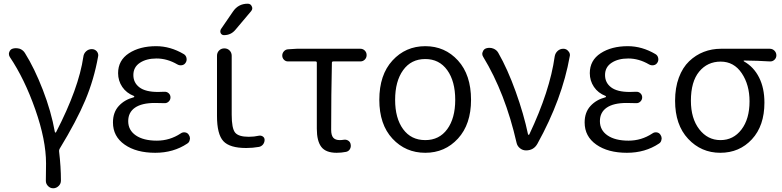

<svg xmlns="http://www.w3.org/2000/svg" viewBox="-20 -799 4157 1020"><path d="M303.7 160.2Q303.7 176.8 292 188.5Q279.3 201.2 262.7 201.2Q246.1 201.2 234.4 188.5Q223.6 176.8 223.6 162.1Q223.6 160.2 223.6 159.2Q224.6 132.8 224.6 69.3Q224.6 -54.7 167.5 -217.3Q110.4 -379.9 32.2 -496.1Q27.3 -503.9 27.3 -512.7Q27.3 -517.6 29.3 -522.5Q34.2 -537.1 48.8 -541Q56.6 -543 64.5 -543Q74.2 -543 85 -540Q102.5 -533.2 112.3 -517.6Q163.1 -436.5 207.5 -321.8Q252 -207 271.5 -97.7Q272.5 -94.7 274.9 -94.7Q277.3 -94.7 278.3 -97.7Q398.4 -330.1 422.9 -498Q424.8 -514.6 437.5 -526.4Q450.2 -538.1 467.8 -538.1Q483.4 -538.1 494.1 -526.4Q502 -516.6 502 -504.9Q502 -502 501 -498Q479.5 -377 433.1 -266.6Q386.7 -156.2 296.9 -8.8Q293 -2 293.9 4.9Q303.7 87.9 303.7 160.2Z M804.7 12.7Q704.1 12.7 642.1 -30.8Q580.1 -74.2 580.1 -148.4Q580.1 -202.1 610.8 -235.8Q641.6 -269.5 690.4 -282.2Q693.4 -283.2 693.4 -285.6Q693.4 -288.1 691.4 -289.1Q651.4 -304.7 629.4 -337.4Q607.4 -370.1 607.4 -410.2Q607.4 -478.5 665 -516.1Q722.7 -553.7 809.6 -553.7Q884.8 -553.7 956.1 -511.7Q967.8 -504.9 970.7 -491.2Q973.6 -477.5 966.8 -466.8Q960 -455.1 946.8 -452.6Q933.6 -450.2 921.9 -457Q868.2 -488.3 811.5 -488.3Q757.8 -488.3 723.1 -465.3Q688.5 -442.4 688.5 -400.4Q688.5 -359.4 720.7 -335Q752.9 -310.5 819.3 -310.5Q835 -310.5 852.5 -311.5Q866.2 -312.5 876 -303.7Q885.7 -294.9 885.7 -281.7Q885.7 -268.6 876 -259.3Q866.2 -250 852.5 -251Q826.2 -252 802.7 -252Q733.4 -252 697.3 -227.1Q661.1 -202.1 661.1 -155.3Q661.1 -107.4 701.7 -79.6Q742.2 -51.8 813.5 -51.8Q881.8 -51.8 939.5 -89.8Q950.2 -97.7 963.4 -95.7Q976.6 -93.8 983.4 -82Q989.3 -73.2 989.3 -63.5Q989.3 -60.5 988.3 -57.6Q986.3 -43 974.6 -36.1Q901.4 12.7 804.7 12.7Z M1210.9 -189.5Q1210.9 -117.2 1229 -94.7Q1247.1 -72.3 1301.8 -72.3Q1330.1 -72.3 1355.5 -78.1Q1367.2 -80.1 1376.5 -73.7Q1385.7 -67.4 1385.7 -55.7Q1385.7 -48.8 1383.3 -42.5Q1380.9 -36.1 1377 -31.2Q1373 -26.4 1367.2 -22.9Q1361.3 -19.5 1355.5 -18.6Q1322.3 -12.7 1288.1 -12.7Q1200.2 -12.7 1166.5 -49.3Q1132.8 -85.9 1132.8 -182.6V-502.9Q1132.8 -519.5 1144 -530.8Q1155.3 -542 1171.9 -542Q1188.5 -542 1199.7 -530.8Q1210.9 -519.5 1210.9 -502.9ZM1216.8 -736.3Q1245.1 -779.3 1295.9 -779.3Q1311.5 -779.3 1317.4 -765.6Q1320.3 -759.8 1320.3 -754.9Q1320.3 -747.1 1314.5 -740.2L1230.5 -640.6Q1207 -612.3 1169.9 -612.3Q1158.2 -612.3 1152.3 -623Q1150.4 -627.9 1150.4 -631.8Q1150.4 -637.7 1153.3 -643.6Z M1768.6 12.7Q1710.9 12.7 1687 -18.6Q1663.1 -49.8 1663.1 -115.2V-465.8Q1663.1 -472.7 1656.2 -472.7H1509.8Q1497.1 -472.7 1488.3 -481.9Q1479.5 -491.2 1479.5 -503.9Q1479.5 -516.6 1488.3 -526.4Q1497.1 -536.1 1509.8 -537.1L1556.6 -540H1894.5Q1908.2 -540 1918 -530.3Q1927.7 -520.5 1927.7 -506.3Q1927.7 -492.2 1918 -482.4Q1908.2 -472.7 1894.5 -472.7H1751Q1743.2 -472.7 1743.2 -465.8Q1739.3 -300.8 1739.3 -109.4Q1739.3 -80.1 1750.5 -67.4Q1761.7 -54.7 1785.2 -54.7Q1794.9 -54.7 1806.6 -56.6Q1819.3 -58.6 1830.1 -51.8Q1840.8 -44.9 1842.8 -32.2Q1845.7 -18.6 1838.9 -6.8Q1832 4.9 1818.4 7.8Q1793 12.7 1768.6 12.7Z M2239.3 12.7Q2134.8 12.7 2064.9 -62.5Q1995.1 -137.7 1995.1 -268.6Q1995.1 -401.4 2064.9 -477.5Q2134.8 -553.7 2239.3 -553.7Q2343.8 -553.7 2413.1 -477.5Q2482.4 -401.4 2482.4 -268.6Q2482.4 -138.7 2413.1 -63Q2343.8 12.7 2239.3 12.7ZM2239.3 -54.7Q2313.5 -54.7 2356 -112.8Q2398.4 -170.9 2398.4 -268.6Q2398.4 -367.2 2356 -426.3Q2313.5 -485.4 2239.3 -485.4Q2164.1 -485.4 2121.6 -426.3Q2079.1 -367.2 2079.1 -268.6Q2079.1 -170.9 2121.6 -112.8Q2164.1 -54.7 2239.3 -54.7Z M2835 -35.2Q2815.4 0 2774.4 0Q2756.8 0 2742.7 -11.2Q2728.5 -22.5 2724.6 -39.1Q2664.1 -304.7 2546.9 -497.1Q2542 -504.9 2542 -512.7Q2542 -518.6 2544.9 -524.4Q2549.8 -539.1 2565.4 -543Q2572.3 -544.9 2580.1 -544.9Q2590.8 -544.9 2600.6 -541Q2618.2 -534.2 2627 -518.6Q2676.8 -431.6 2719.7 -312Q2762.7 -192.4 2785.2 -85Q2785.2 -83 2788.1 -83Q2791 -83 2792 -85Q2901.4 -316.4 2926.8 -499Q2929.7 -516.6 2942.4 -528.3Q2955.1 -540 2972.7 -540Q2989.3 -540 2999 -527.3Q3007.8 -518.6 3007.8 -505.9Q3007.8 -502.9 3006.8 -500Q2966.8 -273.4 2835 -35.2Z M3310.5 12.7Q3210 12.7 3147.9 -30.8Q3085.9 -74.2 3085.9 -148.4Q3085.9 -202.1 3116.7 -235.8Q3147.5 -269.5 3196.3 -282.2Q3199.2 -283.2 3199.2 -285.6Q3199.2 -288.1 3197.3 -289.1Q3157.2 -304.7 3135.3 -337.4Q3113.3 -370.1 3113.3 -410.2Q3113.3 -478.5 3170.9 -516.1Q3228.5 -553.7 3315.4 -553.7Q3390.6 -553.7 3461.9 -511.7Q3473.6 -504.9 3476.6 -491.2Q3479.5 -477.5 3472.7 -466.8Q3465.8 -455.1 3452.6 -452.6Q3439.5 -450.2 3427.7 -457Q3374 -488.3 3317.4 -488.3Q3263.7 -488.3 3229 -465.3Q3194.3 -442.4 3194.3 -400.4Q3194.3 -359.4 3226.6 -335Q3258.8 -310.5 3325.2 -310.5Q3340.8 -310.5 3358.4 -311.5Q3372.1 -312.5 3381.8 -303.7Q3391.6 -294.9 3391.6 -281.7Q3391.6 -268.6 3381.8 -259.3Q3372.1 -250 3358.4 -251Q3332 -252 3308.6 -252Q3239.3 -252 3203.1 -227.1Q3167 -202.1 3167 -155.3Q3167 -107.4 3207.5 -79.6Q3248 -51.8 3319.3 -51.8Q3387.7 -51.8 3445.3 -89.8Q3456.1 -97.7 3469.2 -95.7Q3482.4 -93.8 3489.3 -82Q3495.1 -73.2 3495.1 -63.5Q3495.1 -60.5 3494.1 -57.6Q3492.2 -43 3480.5 -36.1Q3407.2 12.7 3310.5 12.7Z M3566.4 -263.7Q3566.4 -333 3586.4 -386.7Q3606.4 -440.4 3641.1 -473.6Q3675.8 -506.8 3718.8 -523.4Q3761.7 -540 3810.5 -540H4069.3Q4084 -540 4094.2 -529.8Q4104.5 -519.5 4104.5 -504.9Q4104.5 -491.2 4094.2 -481.4Q4084 -471.7 4069.3 -472.7Q4007.8 -476.6 3932.6 -477.5Q3930.7 -477.5 3930.7 -475.6Q3930.7 -473.6 3932.6 -472.7Q3984.4 -443.4 4012.7 -387.2Q4041 -331.1 4041 -253.9Q4041 -130.9 3974.6 -59.1Q3908.2 12.7 3806.6 12.7Q3705.1 12.7 3635.7 -61.5Q3566.4 -135.7 3566.4 -263.7ZM3807.6 -54.7Q3876 -54.7 3918.9 -110.8Q3961.9 -167 3961.9 -260.7Q3961.9 -348.6 3920.4 -410.2Q3878.9 -471.7 3808.6 -471.7Q3738.3 -471.7 3694.3 -418.5Q3650.4 -365.2 3650.4 -263.7Q3650.4 -169.9 3694.8 -112.3Q3739.3 -54.7 3807.6 -54.7Z"/></svg>

Font: Gen Jyuu Gothic P Normal
Style: Regular
Weight: 300
Designer: [Source Han Sans]
Ryoko NISHIZUKA  (kana & ideographs); Paul D. Hunt (Latin, Greek & Cyrillic); Wenlong ZHANG  (bopomofo
Version: Version 1.002.20150607